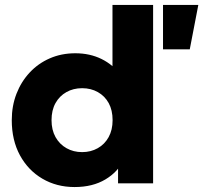

<svg xmlns="http://www.w3.org/2000/svg" viewBox="-20 -740 820 775"><path d="M281 15Q208.5 15 151 -18.8Q93.5 -52.5 60.5 -113.2Q27.5 -174 27.5 -255Q27.5 -312.5 46.5 -361.5Q65.5 -410.5 99.8 -447.2Q134 -484 181 -504.5Q228 -525 284 -525Q342.5 -525 389.5 -502Q436.5 -479 471.5 -433.5L434 -396V-720H598V0H456.5V-132.5L479 -95.5Q457 -46.5 405.5 -15.8Q354 15 281 15ZM311.5 -126Q346.5 -126 374.5 -141.8Q402.5 -157.5 418.5 -186.5Q434.5 -215.5 434.5 -255Q434.5 -295 418.8 -323.8Q403 -352.5 375 -368.2Q347 -384 311.5 -384Q276 -384 248 -368.2Q220 -352.5 204 -323.8Q188 -295 188 -255Q188 -215.5 204.2 -186.5Q220.5 -157.5 248.5 -141.8Q276.5 -126 311.5 -126ZM638 -541V-720H780.5L746 -541Z"/></svg>

Font: Geologica Cursive
Style: Bold
Weight: 700
Designer: Sindre Bremnes, Frode Helland
Foundry: Monokrom Skriftforlag AS
Version: Version 1.010;gftools[0.9.28]